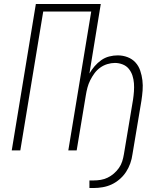

<svg xmlns="http://www.w3.org/2000/svg" viewBox="-20 -755 840 964"><path d="M450 189H429V151H450Q468 151 486 148Q504 145 520.5 137Q537 129 551.5 116.5Q566 104 577 88.5Q588 73 593.5 55.5Q599 38 602 20L648 -255Q651 -275 652.5 -296Q654 -317 652.5 -337Q651 -357 645 -375.5Q639 -394 627 -409Q615 -424 596 -431.5Q577 -439 557 -439Q538 -439 518.5 -433Q499 -427 482.5 -415Q466 -403 454 -386.5Q442 -370 433 -352Q424 -334 419 -315Q414 -296 411 -277L365 0H323L438 -697H197L82 0H39L160 -735H486L429 -386Q440 -405 455 -422.5Q470 -440 488.5 -453Q507 -466 528.5 -471.5Q550 -477 571 -477Q597 -477 620.5 -468Q644 -459 660 -441.5Q676 -424 684 -400.5Q692 -377 695 -352Q698 -327 696 -301Q694 -275 690 -249L645 20Q642 43 634 65.5Q626 88 613 108Q600 128 581 144.5Q562 161 540.5 171Q519 181 495.5 185Q472 189 450 189Z"/></svg>

Font: Iosevka Aile XLt Obl
Style: Regular
Weight: 200
Italic angle: -9°
Designer: Belleve Invis
Foundry: Belleve Invis
Version: Version 31.1.0; ttfautohint (v1.8.4)